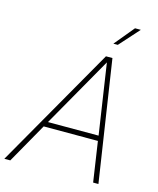

<svg xmlns="http://www.w3.org/2000/svg" viewBox="-163 -997 894 1088"><g transform="rotate(15 284.0 -453.0)"><path d="M396 -790H422L526 -906H492ZM-32 0H3L136 -235H454L489 0H520L412 -710H374ZM388 -678 450 -265H153Z"/></g></svg>

Font: Geist Thin
Style: Italic
Weight: 100
Italic angle: -12°
Designer: Basement.studio, Andrés Briganti, Mateo Zaragoza
Foundry: Basement.studio, Vercel, Andrés Briganti, Guido Ferreyra, Mateo Zaragoza
Version: Version 1.500